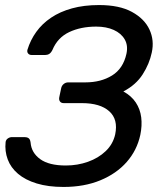

<svg xmlns="http://www.w3.org/2000/svg" viewBox="-20 -730 654 760"><path d="M231.2 10Q170.5 10 125.3 -3.8Q80.1 -17.6 51.3 -42.1Q22.5 -66.6 10.5 -99.1Q-1.6 -131.5 2.2 -167.7Q3.4 -176.7 11 -182Q18.6 -187.3 27.6 -187.3H77.4Q86.5 -187.3 92.9 -183.2Q99.3 -179.1 101.1 -165.6Q104.2 -125.6 138.9 -100.2Q173.6 -74.9 240.4 -74.9Q286.9 -74.9 328.2 -89.6Q369.5 -104.2 398.4 -131.8Q427.3 -159.4 436 -198.2Q448.3 -257.4 412.4 -289.6Q376.5 -321.8 304.1 -321.8H232.4Q222.2 -321.8 217.4 -328.3Q212.6 -334.9 214.6 -345.1L221.9 -379.7Q223.9 -390.7 231.9 -397.3Q239.9 -403.9 250.1 -403.9H317.7Q379.3 -403.9 423.4 -431.1Q467.6 -458.3 480.5 -517.1Q487.6 -550 473.6 -574.1Q459.6 -598.3 430.2 -611.5Q400.9 -624.7 360.8 -624.7Q299.9 -624.7 254 -603Q208 -581.3 187.6 -532.4Q182 -521.1 175 -516.7Q168 -512.3 158.9 -512.3H105.5Q96.5 -512.3 91.5 -518Q86.5 -523.7 88.5 -532.7Q100.3 -571.4 123.6 -603.8Q146.9 -636.3 182.2 -660Q217.4 -683.8 264.9 -696.9Q312.3 -710 372.2 -710Q452.7 -710 502.3 -682.8Q551.9 -655.6 571.6 -613.1Q591.4 -570.6 580.8 -522.1Q571.4 -477.3 544.8 -435.7Q518.2 -394 468.3 -368Q500.1 -350.6 517.5 -324.3Q534.9 -298.1 539 -265.3Q543 -232.6 535.4 -196Q522.2 -134.9 481.5 -88.7Q440.9 -42.6 377.2 -16.3Q313.6 10 231.2 10Z"/></svg>

Font: Rubik Light
Style: Italic
Weight: 300
Italic angle: -12°
Designer: Hubert and Fischer
Foundry: Hubert and Fischer
Version: Version 2.300;gftools[0.9.30]